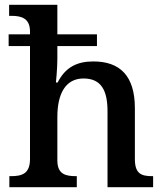

<svg xmlns="http://www.w3.org/2000/svg" viewBox="-20 -780 686 800"><path d="M19 0H300V-46H297C253 -46 219 -54 219 -112V-293C219 -386 251 -453 328 -453C402 -453 428 -403 428 -316V0H618V-46H615C570 -46 542 -55 542 -117V-329C542 -465 479 -524 369 -524C302 -524 253 -501 220 -436H213C213 -436 219 -494 219 -535V-588H384V-637H219V-760H18V-714H27C66 -714 105 -706 105 -649V-637H16V-588H105V-117C105 -55 70 -46 25 -46H19Z"/></svg>

Font: Noto Naskh Arabic UI Medium
Style: Regular
Weight: 500
Designer: Monotype Design Team, David Williams, Mohamad Dakak and Nizar Qandah
Foundry: Monotype Imaging Inc.
Version: Version 2.014